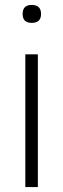

<svg xmlns="http://www.w3.org/2000/svg" viewBox="-20 -761 258 781"><path d="M109 -668Q72 -668 72 -704Q72 -741 109 -741Q147 -741 147 -704Q147 -668 109 -668ZM83 -540H134V0H83Z"/></svg>

Font: Encode Sans Normal
Style: ExtraLight
Weight: 200
Designer: Pablo Impallari, Andres Torresi
Foundry: Pablo Impallari, Andres Torresi
Version: Version 1.000; ttfautohint (v1.00) -l 8 -r 50 -G 200 -x 14 -